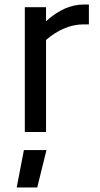

<svg xmlns="http://www.w3.org/2000/svg" viewBox="-20 -585 444 851"><path d="M54 0ZM374 -565V-477H351Q265 -477 184 -408V0H90V-553H184V-491Q266 -565 351 -565ZM86 80H186L145 246H54Z"/></svg>

Font: Biryani
Style: Regular
Weight: 400
Designer: Dan Reynolds and Mathieu Reguer
Foundry: Dan Reynolds and Mathieu Reguer
Version: Version 1.004; ttfautohint (v1.1) -l 5 -r 5 -G 72 -x 0 -D la